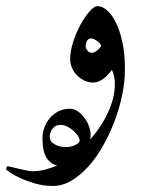

<svg xmlns="http://www.w3.org/2000/svg" viewBox="-69 -306 458 623"><path d="M225.1 132.3Q225.1 135.7 224.6 139.4Q224.1 143.1 223.6 146.5Q259.8 106 281.7 58.1Q303.7 10.3 303.7 -32.7Q303.7 -48.8 301 -59.6Q298.3 -70.3 294.4 -79.1Q289.1 -72.8 282.7 -65.4Q276.4 -58.1 268.8 -52Q261.2 -45.9 251.7 -42Q242.2 -38.1 231.9 -38.1Q219.7 -38.1 206.5 -43.9Q193.4 -49.8 182.6 -59.8Q171.9 -69.8 165.3 -84Q158.7 -98.1 158.7 -114.7Q158.7 -139.6 168.2 -169.4Q177.7 -199.2 191.9 -225.3Q206.1 -251.5 221.2 -268.8Q236.3 -286.1 248 -286.1Q262.2 -286.1 277.8 -272.9Q293.5 -259.8 306.6 -233.6Q319.8 -207.5 328.1 -169.2Q336.4 -130.9 336.4 -80.6Q336.4 -41 327.4 2.4Q318.4 45.9 302.5 87.6Q286.6 129.4 265.1 167.5Q243.7 205.6 217.5 234.4Q191.4 263.2 162.4 280.3Q133.3 297.4 103 297.4Q72.8 297.4 45.4 289.6Q18.1 281.7 -2.9 272Q-23.9 262.2 -36.4 253.7Q-48.8 245.1 -48.8 243.2Q-48.8 239.7 -47.4 236.6Q-45.9 233.4 -43.9 233.4Q-42 233.4 -32.2 235.8Q-22.5 238.3 -10 241.2Q2.4 244.1 15.4 246.8Q28.3 249.5 36.6 249.5Q56.6 249.5 76.4 244.6Q96.2 239.7 116.2 231Q93.8 225.6 81.3 204.6Q68.8 183.6 68.8 143.6Q68.8 124 75.4 106.7Q82 89.4 93.5 76.2Q105 63 121.3 54.9Q137.7 46.9 157.7 46.9Q171.4 46.9 183.6 55.4Q195.8 64 205.3 76.7Q214.8 89.4 220 104.5Q225.1 119.6 225.1 132.3ZM189.5 150.9Q189.5 143.1 183.3 134Q177.2 125 168.2 117.2Q159.2 109.4 148.2 104.2Q137.2 99.1 127.4 99.1Q111.3 99.1 101.8 111.3Q92.3 123.5 92.3 137.7Q92.3 153.3 108.6 162.4Q125 171.4 145 171.4Q150.9 171.4 158.7 169.9Q166.5 168.5 173.1 165.5Q179.7 162.6 184.6 158.7Q189.5 154.8 189.5 150.9ZM259.8 -158.7Q252.4 -169.4 242.9 -175.3Q233.4 -181.2 227.1 -181.2Q217.3 -181.2 213.1 -173.3Q209 -165.5 209 -154.8Q209 -149.4 214.6 -142.1Q220.2 -134.8 229.5 -134.8Q236.8 -134.8 246.3 -142.3Q255.9 -149.9 259.8 -158.7Z"/></svg>

Font: Accordance
Style: Italic
Weight: 400
Italic angle: -11°
Version: Version 1.2 (build January 31, 2020) Miklal Software Solutio